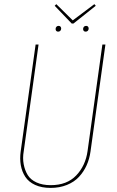

<svg xmlns="http://www.w3.org/2000/svg" viewBox="-20 -895 561 924"><path d="M434.1 -875 440.9 -867.2 333.5 -781.7H325.2L243.2 -867.2L251 -875L330.1 -796.9ZM259.8 -742.7Q253.9 -742.7 250.7 -746.3Q247.6 -750 247.6 -755.4Q247.6 -761.7 251.5 -766.1Q255.4 -770.5 262.2 -770.5Q268.1 -770.5 271.2 -766.8Q274.4 -763.2 274.4 -757.8Q274.4 -751.5 270.5 -747.1Q266.6 -742.7 259.8 -742.7ZM392.1 -742.7Q386.2 -742.7 383.1 -746.3Q379.9 -750 379.9 -755.4Q379.9 -761.7 383.8 -766.1Q387.7 -770.5 394.5 -770.5Q400.4 -770.5 403.6 -766.8Q406.7 -763.2 406.7 -757.8Q406.7 -751.5 402.8 -747.1Q398.9 -742.7 392.1 -742.7ZM487.3 -680.7 415.5 -165.5Q410.6 -129.9 396.7 -99.1Q382.8 -68.4 359.9 -43.7Q336.9 -19 301.8 -4.9Q266.6 9.3 223.6 9.3Q180.2 9.3 148.9 -5.1Q117.7 -19.5 101.6 -44.4Q85.4 -69.3 80.1 -100.1Q74.7 -130.9 79.6 -166.5L151.4 -680.7H165.5L94.2 -167Q88.4 -134.3 94 -104.7Q99.6 -75.2 113.3 -52.7Q127 -30.3 155.5 -17.1Q184.1 -3.9 224.1 -3.9Q302.2 -3.9 346.9 -50.8Q391.6 -97.7 401.4 -168L472.7 -680.7Z"/></svg>

Font: Fira Sans Compressed Hair
Style: Italic
Weight: 100
Width: 3
Italic angle: -8°
Designer: Carrois Corporate & Edenspiekermann AG
Foundry: Carrois Corporate GbR & Edenspiekermann AG
Version: Version 4.203;PS 004.203;hotconv 1.0.88;makeotf.lib2.5.64775